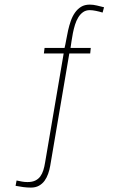

<svg xmlns="http://www.w3.org/2000/svg" viewBox="-20 -640 553 848"><path d="M48.8 180.7Q65.9 184.1 82.8 186.3Q99.6 188.5 116.7 188.5Q137.2 188.5 152.1 180.2Q167 171.9 176.8 158.4Q186.5 145 192.6 127.7Q198.7 110.4 201.7 92.8L286.1 -403.8H378.4L380.9 -428.2H291.5Q293.5 -440.9 295.9 -458.3Q298.3 -475.6 302 -494.1Q305.7 -512.7 311.3 -530.8Q316.9 -548.8 325.7 -563.2Q334.5 -577.6 346.9 -586.4Q359.4 -595.2 376.5 -595.2Q388.2 -595.2 403.6 -592Q418.9 -588.9 433.1 -584.5L439.5 -607.9Q423.8 -611.8 407.7 -615.7Q391.6 -619.6 376.5 -619.6Q354 -619.6 338.1 -609.9Q322.3 -600.1 311 -584Q299.8 -567.9 292.7 -547.6Q285.6 -527.3 280.8 -505.9Q275.9 -484.4 272.5 -464.1Q269 -443.8 265.1 -428.2H176.8L173.8 -403.8H261.2L179.2 77.6Q176.3 96.2 171.4 111.8Q166.5 127.4 158 139.2Q149.4 150.9 135.7 157.5Q122.1 164.1 101.1 164.1Q88.9 164.1 76.9 161.9Q64.9 159.7 53.2 157.2Z"/></svg>

Font: SaysetthaMai Thin
Style: Regular
Weight: 100
Designer: John M. Durdin
Foundry: Lao Script for Windows
Version: Version 1.101